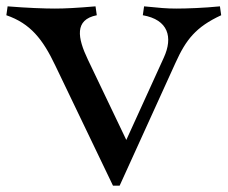

<svg xmlns="http://www.w3.org/2000/svg" viewBox="-50 -570 717 605"><path d="M-26 -550 -30 -522C46 -496 85 -446 124 -364L306 15H327L503 -372C536 -445 567 -485 647 -522L643 -550C594 -545 538 -543 506 -543C474 -543 455 -545 404 -550L400 -522C480 -508 496 -453 466 -388L348 -129L227 -382C194 -451 184 -508 255 -522L251 -550C192 -545 155 -543 123 -543C91 -543 35 -545 -26 -550Z"/></svg>

Font: Basteleur Moonlight
Style: Regular
Weight: 300
Designer: Keussel
Foundry: Keussel Studio
Version: Version 1.300;Glyphs 3.2 (3192)